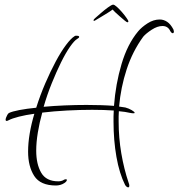

<svg xmlns="http://www.w3.org/2000/svg" viewBox="-20 -725 769 827"><path d="M221 74Q154 74 127.5 33Q101 -8 101 -72Q101 -109 108 -150.5Q115 -192 128 -235Q91 -230 61.5 -222.5Q32 -215 17 -207Q11 -204 9 -204Q1 -204 6 -218Q11 -232 18 -238Q32 -245 63.5 -251Q95 -257 136 -261Q153 -315 175 -366Q197 -417 220 -460Q243 -503 264.5 -531.5Q286 -560 301 -569Q303 -571 306 -571Q309 -571 311 -571Q321 -571 321 -566Q321 -562 312 -557Q300 -550 281.5 -523.5Q263 -497 243 -456.5Q223 -416 203 -366.5Q183 -317 168 -265Q212 -269 259.5 -271Q307 -273 353 -273Q386 -273 416 -272Q446 -271 471 -269Q478 -363 503.5 -449Q529 -535 575 -590Q590 -608 615.5 -624.5Q641 -641 668 -641Q685 -641 700 -631Q715 -621 727 -598Q729 -592 729 -590Q729 -582 724 -582Q719 -582 714 -590Q704 -613 680 -613Q658 -613 633.5 -597Q609 -581 597 -567Q551 -504 525.5 -426Q500 -348 493 -266L520 -262Q535 -258 547.5 -250.5Q560 -243 560 -239Q560 -237 554 -237Q552 -237 548 -237.5Q544 -238 539 -239Q530 -241 518 -243Q506 -245 492 -246Q491 -235 491 -224Q491 -213 491 -202Q491 -132 502.5 -64.5Q514 3 534 62Q537 69 537 75Q537 82 532 82Q526 82 519 72Q494 22 481.5 -49.5Q469 -121 469 -200Q469 -212 469 -224Q469 -236 470 -249Q428 -252 377 -252Q325 -252 268.5 -249Q212 -246 162 -240Q150 -197 143 -154.5Q136 -112 136 -76Q136 -18 157.5 19Q179 56 231 56Q243 56 253 51H252Q259 47 264 47Q268 47 268 50Q268 56 258 63Q249 69 239.5 71.5Q230 74 221 74ZM529 -629Q526 -629 517 -636.5Q508 -644 496.5 -654Q485 -664 476 -672.5Q467 -681 465 -684Q459 -679 444.5 -670Q430 -661 415 -652Q400 -643 390 -637Q388 -636 387 -635.5Q386 -635 385 -635Q383 -635 383 -637Q383 -642 391 -648Q400 -656 415 -669Q430 -682 445 -693Q460 -704 467 -705Q473 -705 484 -695Q495 -685 506.5 -671.5Q518 -658 525.5 -647Q533 -636 533 -634Q533 -629 529 -629Z"/></svg>

Font: Fuggles
Style: Regular
Weight: 400
Designer: Rob Leuschke
Foundry: Robert E. Leuschke
Version: Version 1.100; ttfautohint (v1.8.3)